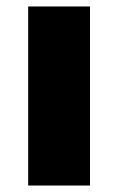

<svg xmlns="http://www.w3.org/2000/svg" viewBox="-20 -666 365 593"><path d="M258 -93H67V-646H258Z"/></svg>

Font: Noto Sans Kannada UI Black
Style: Regular
Weight: 900
Designer: Jelle Bosma - Monotype Design Team
Foundry: Monotype Imaging Inc.
Version: Version 2.005; ttfautohint (v1.8.4.7-5d5b)